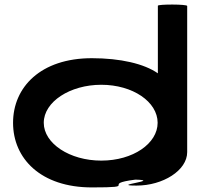

<svg xmlns="http://www.w3.org/2000/svg" viewBox="-20 -810 868 838"><path d="M37 -274C37 -118 158 8 381 8C597 8 413 -6 571 -26C690 -23 454 0 576 0C691 0 797 -66 797 -146V-784C797 -792 669 -792 669 -785V-490C609 -532 505 -556 381 -556C158 -556 37 -430 37 -274ZM171 -274C171 -366 286 -440 422 -440C559 -440 668 -366 668 -274C668 -184 561 -109 422 -109C284 -109 171 -184 171 -274Z"/></svg>

Font: Ampere
Style: SCSuExt
Weight: 400
Version: Version 1